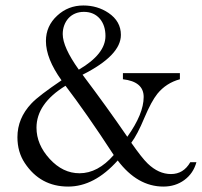

<svg xmlns="http://www.w3.org/2000/svg" viewBox="-20 -668 740 704"><path d="M430.7 -399.9H639.6V-377.4Q589.4 -363.8 557.1 -324.2Q535.2 -296.9 509.3 -235.8Q496.6 -205.1 484.6 -182.4Q472.7 -159.7 461.4 -144.5Q501 -87.9 521.5 -68.4Q561.5 -29.8 606.9 -29.8Q652.8 -29.8 677.7 -73.2H700.2Q689 -32.2 655.8 -7.8Q623 16.1 579.1 16.1Q483.9 16.1 411.6 -79.6Q326.2 16.1 230 16.1Q127.9 16.1 70.8 -70.3Q43.9 -110.8 43.9 -165Q43.9 -234.4 95.2 -288.6Q109.4 -303.7 137 -324.7Q164.6 -345.7 205.6 -373.5Q148.4 -453.1 148.4 -517.6Q148.4 -572.8 189.9 -610.8Q230 -647.9 285.6 -647.9Q337.4 -647.9 377.9 -620.6Q423.3 -589.8 423.3 -540Q423.3 -464.8 282.7 -394Q327.1 -335 367.7 -278.8Q408.2 -222.7 446.8 -166.5Q506.8 -250.5 506.8 -312.5Q506.8 -368.7 430.7 -377.4ZM269 -412.6Q366.7 -469.7 366.7 -536.1Q366.7 -574.2 346.7 -598.6Q324.7 -624.5 287.6 -624.5Q270 -624.5 255.6 -618.4Q241.2 -612.3 231.2 -601.3Q221.2 -590.3 215.6 -575.4Q210 -560.5 210 -543Q210 -495.1 269 -412.6ZM220.2 -353.5Q113.8 -288.1 113.8 -199.7Q113.8 -138.2 162.1 -85.4Q210.4 -32.7 271.5 -32.7Q338.9 -32.7 397 -99.6Q345.2 -179.2 301.3 -241.9Q257.3 -304.7 220.2 -353.5Z"/></svg>

Font: Atsinvsda
Style: Regular
Weight: 400
Designer: Al Webster
Foundry: Al Webster and Michael Everson
Version: Version 2.000